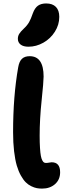

<svg xmlns="http://www.w3.org/2000/svg" viewBox="-20 -1128 387 1118"><path d="M146 -856Q116.2 -856 100.1 -868.4Q84 -880.9 84 -901.9Q84 -918 91.8 -930.7Q99.6 -943.4 117.2 -960Q138.7 -980 149.4 -999Q160.2 -1018.1 170.9 -1049.8Q182.6 -1082 201.2 -1095Q219.7 -1107.9 249 -1107.9Q285.6 -1107.9 305.4 -1087.9Q325.2 -1067.9 325.2 -1029.8Q325.2 -983.9 299.6 -943.4Q273.9 -902.8 232.4 -879.4Q190.9 -856 146 -856ZM225.1 -29.8Q208.5 -29.8 194.1 -32.5Q179.7 -35.2 162.1 -43.7Q144.5 -52.2 130.1 -66.4Q115.7 -80.6 101.6 -105.7Q87.4 -130.9 77.6 -164.3Q67.9 -197.8 62 -247.3Q56.2 -296.9 56.2 -357.9Q56.2 -567.9 85.9 -735.8Q91.8 -770.5 107.9 -785.6Q124 -800.8 152.8 -800.8Q233.9 -800.8 233.9 -682.1Q233.9 -652.3 222.4 -543Q210.9 -433.6 210.9 -337.9Q210.9 -296.4 212.9 -266.6Q214.8 -236.8 218 -220.2Q221.2 -203.6 226.3 -194.1Q231.4 -184.6 236.3 -181.9Q241.2 -179.2 248 -179.2Q256.8 -179.2 266.8 -181.2Q276.9 -183.1 280.8 -183.1Q330.1 -183.1 330.1 -125Q330.1 -82 300.5 -55.9Q271 -29.8 225.1 -29.8Z"/></svg>

Font: Shantell Sans Bouncy
Style: Bold
Weight: 700
Designer: Stephen Nixon, Anya Danilova, Shantell Martin
Foundry: Arrow Type
Version: Version 1.006;[9816181b4]